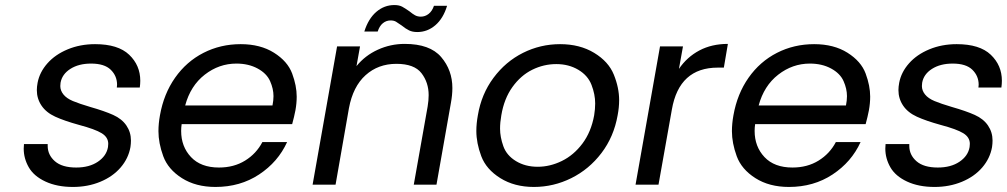

<svg xmlns="http://www.w3.org/2000/svg" viewBox="-20 -732 3991 761"><path d="M269 9Q206 9 160 -12.5Q114 -34 94 -69Q74 -104 74 -143Q74 -152 75 -161H169Q169 -157 169 -154Q169 -118 197.5 -93Q226 -68 282 -68Q334 -68 368 -91Q402 -114 408 -149Q409 -156 409 -162Q409 -188 383 -204Q357 -220 293 -237Q235 -253 199 -269.5Q163 -286 144.5 -313.5Q126 -341 126 -375Q126 -388 129 -404Q137 -446 168 -481Q199 -516 248.5 -536.5Q298 -557 357 -557Q448 -557 492 -515Q536 -473 536 -412Q536 -399 534 -385H443Q444 -391 444 -396Q444 -431 419 -455.5Q394 -480 341 -480Q292 -480 259 -459Q226 -438 220 -404Q219 -397 219 -391Q219 -373 231.5 -357.5Q244 -342 269 -331.5Q294 -321 338 -308Q394 -292 428.5 -276.5Q463 -261 481 -234.5Q499 -208 499 -175Q499 -163 497 -149Q489 -104 458 -68Q427 -32 377.5 -11.5Q328 9 269 9Z M1151 -295Q1146 -269 1138 -240H700Q698 -226 698 -213Q698 -151 737 -109.5Q776 -68 848 -68Q907 -68 951.5 -95.5Q996 -123 1020 -169H1118Q1082 -90 1007 -40.5Q932 9 834 9Q756 9 701 -26Q646 -61 627 -113Q608 -165 608 -212Q608 -242 614 -275Q629 -360 674 -424Q719 -488 786.5 -522.5Q854 -557 934 -557Q1012 -557 1066 -523Q1120 -489 1138 -440.5Q1156 -392 1156 -349Q1156 -323 1151 -295ZM1060 -314Q1064 -334 1064 -351Q1064 -380 1050.5 -410.5Q1037 -441 1001 -460.5Q965 -480 917 -480Q848 -480 791.5 -436Q735 -392 714 -314Z M1424 -607Q1440 -658 1471.5 -685Q1503 -712 1543 -712Q1562 -712 1574 -705.5Q1586 -699 1603 -687Q1615 -677 1625 -671.5Q1635 -666 1648 -666Q1665 -666 1679 -677Q1693 -688 1700 -709H1752Q1737 -659 1705.5 -632Q1674 -605 1634 -605Q1615 -605 1601.5 -611.5Q1588 -618 1572 -631Q1558 -641 1549.5 -646Q1541 -651 1528 -651Q1511 -651 1497.5 -640Q1484 -629 1477 -607ZM1584 -558Q1684 -558 1728.5 -506Q1773 -454 1773 -383Q1773 -355 1767 -323L1710 0H1620L1675 -310Q1679 -334 1679 -355Q1679 -405 1650.5 -442Q1622 -479 1551 -479Q1479 -479 1429 -434Q1379 -389 1363 -303L1310 0H1219L1316 -548H1407L1393 -470Q1427 -512 1477.5 -535Q1528 -558 1584 -558Z M2096 9Q2019 9 1963 -26Q1907 -61 1887.5 -113Q1868 -165 1868 -213Q1868 -242 1874 -275Q1888 -359 1936 -423.5Q1984 -488 2053 -522.5Q2122 -557 2200 -557Q2278 -557 2335 -522.5Q2392 -488 2413 -436Q2434 -384 2434 -335Q2434 -306 2428 -275Q2413 -190 2364 -125.5Q2315 -61 2244.5 -26Q2174 9 2096 9ZM2111 -71Q2160 -71 2207 -94Q2254 -117 2288.5 -163Q2323 -209 2335 -275Q2339 -300 2339 -322Q2339 -358 2324.5 -395.5Q2310 -433 2272 -455.5Q2234 -478 2185 -478Q2135 -478 2089.5 -455.5Q2044 -433 2011 -387Q1978 -341 1967 -275Q1962 -247 1962 -222Q1962 -189 1975 -152.5Q1988 -116 2025 -93.5Q2062 -71 2111 -71Z M2671 -459Q2703 -506 2752 -532Q2801 -558 2865 -558L2849 -464H2825Q2672 -464 2643 -298L2590 0H2499L2596 -548H2687Z M3424 -295Q3419 -269 3411 -240H2973Q2971 -226 2971 -213Q2971 -151 3010 -109.5Q3049 -68 3121 -68Q3180 -68 3224.5 -95.5Q3269 -123 3293 -169H3391Q3355 -90 3280 -40.5Q3205 9 3107 9Q3029 9 2974 -26Q2919 -61 2900 -113Q2881 -165 2881 -212Q2881 -242 2887 -275Q2902 -360 2947 -424Q2992 -488 3059.5 -522.5Q3127 -557 3207 -557Q3285 -557 3339 -523Q3393 -489 3411 -440.5Q3429 -392 3429 -349Q3429 -323 3424 -295ZM3333 -314Q3337 -334 3337 -351Q3337 -380 3323.5 -410.5Q3310 -441 3274 -460.5Q3238 -480 3190 -480Q3121 -480 3064.5 -436Q3008 -392 2987 -314Z M3684 9Q3621 9 3575 -12.5Q3529 -34 3509 -69Q3489 -104 3489 -143Q3489 -152 3490 -161H3584Q3584 -157 3584 -154Q3584 -118 3612.5 -93Q3641 -68 3697 -68Q3749 -68 3783 -91Q3817 -114 3823 -149Q3824 -156 3824 -162Q3824 -188 3798 -204Q3772 -220 3708 -237Q3650 -253 3614 -269.5Q3578 -286 3559.5 -313.5Q3541 -341 3541 -375Q3541 -388 3544 -404Q3552 -446 3583 -481Q3614 -516 3663.5 -536.5Q3713 -557 3772 -557Q3863 -557 3907 -515Q3951 -473 3951 -412Q3951 -399 3949 -385H3858Q3859 -391 3859 -396Q3859 -431 3834 -455.5Q3809 -480 3756 -480Q3707 -480 3674 -459Q3641 -438 3635 -404Q3634 -397 3634 -391Q3634 -373 3646.5 -357.5Q3659 -342 3684 -331.5Q3709 -321 3753 -308Q3809 -292 3843.5 -276.5Q3878 -261 3896 -234.5Q3914 -208 3914 -175Q3914 -163 3912 -149Q3904 -104 3873 -68Q3842 -32 3792.5 -11.5Q3743 9 3684 9Z"/></svg>

Font: Fz Poppins
Style: Italic
Weight: 400
Italic angle: -10°
Designer: Ninad Kale (Devanagari), Jonny Pinhorn (Latin)
Foundry: Indian Type Foundry
Version: Vit hóa bi Vntype.Com & FontZin.Com